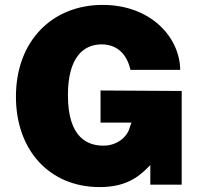

<svg xmlns="http://www.w3.org/2000/svg" viewBox="-20 -753 825 783"><path d="M387 10C506 10 557 -43 593 -80V0H721V-382L390 -384V-253H516L507 -227C497 -194 457 -159 402 -159C340 -159 257 -188 257 -365C257 -521 322 -572 394 -572C462 -572 499 -527 512 -468H715C713 -603 593 -733 399 -733C191 -733 45 -584 45 -359C45 -141 181 10 387 10Z"/></svg>

Font: United Sans Black
Style: Regular
Weight: 900
Designer: Pablo Impallari, Rodrigo Fuenzalida (Modified by Dan O. Williams)
Version: Version 1.000;PS 001.000;hotconv 1.0.88;makeotf.lib2.5.64775